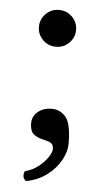

<svg xmlns="http://www.w3.org/2000/svg" viewBox="-46 -451 310 618"><g transform="rotate(5 109.5 -142.0)"><path d="M125 -102Q151 -102 169.5 -81Q188 -60 188 6Q188 31 172.5 59Q157 87 128.5 108.5Q100 130 62 137Q47 127 55 106Q81 99 99.5 84Q118 69 128.5 53Q139 37 139 27Q139 10 125.5 5Q112 0 105 -1Q86 -5 74 -15Q62 -25 62 -50Q62 -72 79.5 -87Q97 -102 125 -102ZM60 -361Q60 -386 77.5 -403.5Q95 -421 120 -421Q145 -421 162.5 -403.5Q180 -386 180 -361Q180 -337 162.5 -319.5Q145 -302 120 -302Q95 -302 77.5 -319.5Q60 -337 60 -361Z"/></g></svg>

Font: Libertinus Serif SemiBold
Style: Regular
Weight: 600
Designer: Philipp H. Poll, Khaled Hosny
Foundry: Caleb Maclennan
Version: Version 7.051;RELEASE